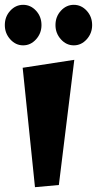

<svg xmlns="http://www.w3.org/2000/svg" viewBox="-24 -761 402 796"><path d="M121 15 70 -480 284 -513 220 6ZM282 -573Q251 -573 228.5 -598Q206 -623 206 -657Q206 -692 228.5 -716.5Q251 -741 282 -741Q313 -741 335.5 -716.5Q358 -692 358 -657Q358 -623 335.5 -598Q313 -573 282 -573ZM72 -573Q41 -573 18.5 -598Q-4 -623 -4 -657Q-4 -692 18.5 -716.5Q41 -741 72 -741Q103 -741 125.5 -716.5Q148 -692 148 -657Q148 -623 125.5 -598Q103 -573 72 -573Z"/></svg>

Font: Joti One
Style: Regular
Weight: 400
Designer: Eduardo Rodriguez Tunni
Foundry: Eduardo Rodriguez Tunni
Version: Version 1.002; ttfautohint (v1.8.4.7-5d5b);gftools[0.9.24]